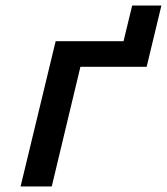

<svg xmlns="http://www.w3.org/2000/svg" viewBox="-20 -670 600 690"><path d="M54 0 180 -522H424L455 -650H560L507 -430H269L166 0Z"/></svg>

Font: Ubuntu Sans Mono Medium
Style: Italic
Weight: 500
Italic angle: -13.5°
Monospace: yes
Designer: Dalton Maag Ltd
Foundry: Dalton Maag Ltd
Version: Version 1.006